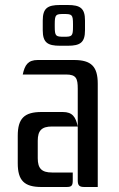

<svg xmlns="http://www.w3.org/2000/svg" viewBox="-20 -748 476 768"><path d="M291 -27C291 -6 297 0 318 0H371V-413C371 -482 345 -508 276 -508H131C92 -508 79 -488 71 -450H244C285 -450 291 -434 291 -393ZM246 0C267 0 271 -6 271 -27V-58H188C147 -58 131 -74 131 -115V-185C131 -226 147 -242 188 -242H291C283 -280 270 -300 231 -300H146C77 -300 51 -274 51 -205V-95C51 -26 77 0 146 0ZM220 -565H251C301 -565 320 -578 320 -627V-666C320 -715 301 -728 251 -728H220C170 -728 151 -715 151 -666V-627C151 -578 170 -565 220 -565ZM199 -651C199 -690 203 -692 235 -692C268 -692 272 -690 272 -651V-642C272 -603 268 -601 236 -601C203 -601 199 -603 199 -642Z"/></svg>

Font: Rationale One
Style: Regular
Weight: 400
Designer: Cyreal (www.cyreal.org)
Foundry: Cyreal (www.cyreal.org)
Version: Version 1.001